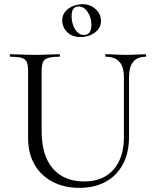

<svg xmlns="http://www.w3.org/2000/svg" viewBox="-20 -884 738 917"><path d="M571.8 -515.4Q571.8 -564.4 550.5 -588.7Q529.2 -613 485.2 -613Q482.4 -613 482.4 -619Q482.4 -625 485.2 -625Q507.8 -625 531.9 -623.5Q556 -622 584.6 -622Q608.4 -622 632.4 -623.5Q656.4 -625 676 -625Q678 -625 678 -619Q678 -613 676 -613Q636 -613 616.1 -588.7Q596.2 -564.4 596.2 -515.4V-231Q596.2 -153.6 566.8 -99.1Q537.4 -44.6 484.2 -15.7Q431 13.2 360 13.2Q286.2 13.2 230.7 -16Q175.2 -45.2 144.7 -98.5Q114.2 -151.8 114.2 -224.2V-544Q114.2 -573 108 -587.5Q101.8 -602 83.5 -607.5Q65.2 -613 28.8 -613Q26.6 -613 26.6 -619Q26.6 -625 28.8 -625Q53.2 -625 82.8 -623.5Q112.4 -622 146 -622Q180.8 -622 210.8 -623.5Q240.8 -625 263.4 -625Q266.4 -625 266.4 -619Q266.4 -613 263.4 -613Q227 -613 208.8 -607Q190.6 -601 184.7 -586Q178.8 -571 178.8 -542V-259.2Q178.8 -140.2 232.6 -78.8Q286.4 -17.4 382 -17.4Q472.2 -17.4 522 -73.9Q571.8 -130.4 571.8 -230ZM364.7 -707Q323.6 -707 300.4 -731Q277.2 -755 277.2 -786Q277.2 -812 292.4 -829.5Q307.6 -847 330.2 -855.5Q352.8 -864 374.8 -864Q410.8 -864 436.6 -840.5Q462.4 -817 462.4 -784Q462.4 -760 447.8 -742.5Q433.2 -725 411.1 -716Q388.9 -707 364.7 -707ZM380.8 -717Q416.4 -717 416.4 -766Q416.4 -800.8 398.6 -827Q380.8 -853.2 354.8 -853.2Q322 -853.2 322 -806Q322 -785.2 328.8 -764.9Q335.6 -744.6 349 -730.8Q362.4 -717 380.8 -717Z"/></svg>

Font: Cormorant Light
Style: Regular
Weight: 300
Designer: Christian Thalmann (Catharsis Fonts)
Foundry: Catharsis Fonts
Version: Version 4.000